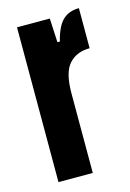

<svg xmlns="http://www.w3.org/2000/svg" viewBox="-87 -565 414 611"><g transform="rotate(-15 119.5 -259.0)"><path d="M29 -510H137L141 -431H149Q161 -479 181.5 -498.5Q202 -518 235 -518V-386Q192 -386 167 -358.5Q142 -331 142 -262V0H29Z"/></g></svg>

Font: Saira Ultra Condensed ExtraBold
Style: Regular
Weight: 800
Width: 1
Designer: Hector Gatti with collaboration of the Omnibus-Type team
Foundry: Omnibus-Type
Version: Version 1.001; ttfautohint (v1.8)